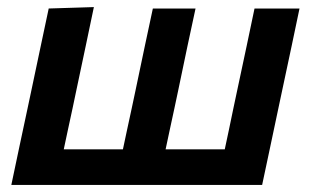

<svg xmlns="http://www.w3.org/2000/svg" viewBox="-20 -522 878 542"><path d="M12 0Q22 -48 34 -104.5Q45 -155 58 -217L68.5 -266.5Q84 -339 95 -392Q106 -444.5 117.5 -498L245 -502Q233.5 -447 222.2 -393.2Q211 -339.5 195.5 -267L185 -217Q177.5 -182.5 171.5 -154.5Q165.5 -126.5 160 -100.5H327Q332.5 -126 338.5 -154.5Q344.5 -182.5 352 -217L362.5 -266.5Q377.5 -339 388.8 -391.8Q400 -444.5 411.5 -498H532Q520.5 -444.5 509.2 -391.8Q498 -339 483 -266.5L472.5 -217Q465 -182.5 459 -154.5Q453 -126 447.5 -100.5H614.5Q620 -126.5 626 -154.5Q632 -182.5 639 -217L649.5 -266.5Q665 -339 676.2 -391.8Q687.5 -444.5 698.5 -498H825.5Q814.5 -444.5 803.2 -391.8Q792 -339 776.5 -266.5L766 -217Q753 -155 742.2 -104.5Q731.5 -54 720 0Z"/></svg>

Font: Heraclito SemiBold
Style: Italic
Weight: 600
Italic angle: -12°
Designer: Kostas Bartsokas (font) & Cristiano Sobral (main changes)
Foundry: Kostas Bartsokas (font) & Cristiano Sobral (main changes)
Version: Version 1.00;July 8, 2020;FontCreator 13.0.0.2655 64-bit